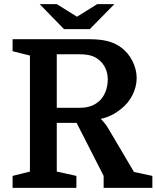

<svg xmlns="http://www.w3.org/2000/svg" viewBox="-20 -910 758 930"><path d="M415 -769 534 -890H451L353 -829L255 -890H172L290 -769ZM566 -382C613 -418 642 -476 642 -532C642 -588 612 -649 564 -682C527 -709 479 -720 415 -720H41V-662L125 -641V-79L41 -58V0H350V-58L255 -79V-315H351L482 -58V0H718V-58L629 -77L505 -287C492 -310 475 -327 468 -334C515 -345 542 -363 566 -382ZM255 -647H364C407 -647 435 -640 458 -621C485 -600 502 -566 502 -526C502 -482 486 -442 459 -419C435 -398 405 -388 368 -388H255Z"/></svg>

Font: Domine
Style: Bold
Weight: 700
Designer: Pablo Impallari, Rodrigo Fuenzalida, Brenda Gallo
Foundry: Pablo Impallari, Rodrigo Fuenzalida, Brenda Gallo
Version: Version 2.000